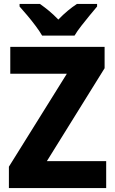

<svg xmlns="http://www.w3.org/2000/svg" viewBox="-20 -951 580 971"><path d="M517 0H25V-108L318 -578H32V-714H509V-606L217 -136H517ZM193 -771Q181 -792 160.5 -819.5Q140 -847 118 -873Q96 -899 79 -918V-931H182Q205 -915 228 -896Q251 -877 275 -852Q299 -877 322.5 -896.5Q346 -916 369 -931H471V-918Q455 -899 433.5 -873Q412 -847 391 -820Q370 -793 357 -771Z"/></svg>

Font: Noto Sans Devanagari UI SemiCondensed ExtraBold
Style: Regular
Weight: 800
Width: 4
Designer: Jelle Bosma - Monotype Design Team
Foundry: Monotype Imaging Inc.
Version: Version 2.004; ttfautohint (v1.8.4.7-5d5b)